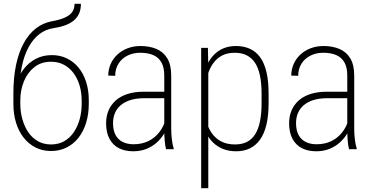

<svg xmlns="http://www.w3.org/2000/svg" viewBox="-20 -778 1947 1001"><path d="M368.7 -758.3H401.9Q401.9 -728.5 391.8 -706.5Q381.8 -684.6 362.5 -669.4Q343.3 -654.3 316.7 -645Q290 -635.7 257.3 -630.9Q217.3 -625 184.6 -599.6Q151.9 -574.2 128.4 -530.8Q105 -487.3 93 -427Q81.1 -366.7 82.5 -290.5V-244.1H49.8V-290.5Q49.8 -373.5 63.7 -439.5Q77.6 -505.4 104 -553.5Q130.4 -601.6 167.5 -630.1Q204.6 -658.7 250 -667Q295.9 -675.3 321.8 -688Q347.7 -700.7 358.2 -718.3Q368.7 -735.8 368.7 -758.3ZM250 -490.7Q293.5 -490.7 329.1 -473.4Q364.7 -456.1 390.1 -424.8Q415.5 -393.6 429.2 -350.3Q442.9 -307.1 442.9 -255.4V-236.8Q442.9 -183.1 429 -137.9Q415 -92.8 389.2 -59.8Q363.3 -26.9 326.9 -8.8Q290.5 9.3 246.1 9.3Q201.7 9.3 165.8 -8.8Q129.9 -26.9 103.8 -59.8Q77.6 -92.8 63.7 -137.9Q49.8 -183.1 49.8 -236.8V-255.4Q49.8 -271 51.8 -285.6Q53.7 -300.3 57.1 -314.7Q60.5 -329.1 64.9 -342.8Q79.1 -386.7 105.2 -419.9Q131.3 -453.1 168 -471.9Q204.6 -490.7 250 -490.7ZM245.6 -456.1Q194.8 -456.1 159.2 -428Q123.5 -399.9 104.7 -354Q85.9 -308.1 85.9 -255.4V-236.8Q85.9 -194.3 96.7 -156.2Q107.4 -118.2 127.7 -88.4Q147.9 -58.6 178 -41.7Q208 -24.9 246.1 -24.9Q284.7 -24.9 314.5 -41.7Q344.2 -58.6 364.5 -88.4Q384.8 -118.2 395.3 -156.2Q405.8 -194.3 405.8 -236.8V-255.4Q405.8 -294.9 395.3 -331.1Q384.8 -367.2 364.5 -395.3Q344.2 -423.3 314.5 -439.7Q284.7 -456.1 245.6 -456.1Z M836.4 -97.7V-384.8Q836.4 -426.3 821.8 -452.4Q807.1 -478.5 779.3 -490.7Q751.5 -502.9 710.9 -502.9Q673.8 -502.9 644.3 -488Q614.7 -473.1 597.7 -446Q580.6 -418.9 580.6 -382.8L544.4 -383.8Q544.4 -415.5 556.6 -443.6Q568.8 -471.7 591.1 -492.7Q613.3 -513.7 644.3 -525.9Q675.3 -538.1 712.4 -538.1Q759.3 -538.1 795.4 -522.9Q831.5 -507.8 852.1 -473.9Q872.6 -439.9 872.6 -383.8V-107.9Q872.6 -79.6 876 -51Q879.4 -22.5 885.3 -5.4V0H845.7Q840.8 -18.1 838.6 -45.4Q836.4 -72.8 836.4 -97.7ZM846.7 -299.8 847.7 -266.1H734.4Q691.9 -266.1 660.9 -256.6Q629.9 -247.1 609.6 -229.7Q589.4 -212.4 579.3 -188.7Q569.3 -165 569.3 -136.2Q569.3 -98.6 582.5 -74.2Q595.7 -49.8 619.9 -37.8Q644 -25.9 676.3 -25.9Q720.2 -25.9 754.2 -42.7Q788.1 -59.6 810.8 -89.1Q833.5 -118.7 843.8 -156.2L856 -128.9Q849.6 -105 835 -80.3Q820.3 -55.7 797.6 -35.2Q774.9 -14.6 744.1 -2Q713.4 10.7 673.8 10.7Q631.3 10.7 599.6 -5.6Q567.9 -22 550.5 -54.7Q533.2 -87.4 533.2 -135.7Q533.2 -171.9 545.7 -201.7Q558.1 -231.4 582.8 -253.7Q607.4 -275.9 644.3 -287.8Q681.2 -299.8 729.5 -299.8Z M1065.9 -426.8V203.1H1028.8V-528.3H1064ZM1380.4 -288.1V-240.2Q1380.4 -175.8 1369.1 -128.4Q1357.9 -81.1 1335.9 -50.3Q1314 -19.5 1282.7 -4.4Q1251.5 10.7 1211.4 10.7Q1172.9 10.7 1142.6 -1.5Q1112.3 -13.7 1090.3 -35.4Q1068.4 -57.1 1055.2 -85.7Q1042 -114.3 1036.6 -146.5V-367.2Q1043.5 -404.3 1057.4 -435.5Q1071.3 -466.8 1092.8 -489.7Q1114.3 -512.7 1143.6 -525.4Q1172.9 -538.1 1210.4 -538.1Q1250.5 -538.1 1282.2 -523.9Q1314 -509.8 1335.9 -480Q1357.9 -450.2 1369.1 -402.8Q1380.4 -355.5 1380.4 -288.1ZM1343.8 -240.2V-288.1Q1343.8 -343.3 1335.4 -383.5Q1327.1 -423.8 1309.8 -450.2Q1292.5 -476.6 1266.1 -489.7Q1239.7 -502.9 1204.6 -502.9Q1166 -502.9 1139.4 -489.3Q1112.8 -475.6 1095.7 -453.4Q1078.6 -431.2 1069.1 -406.2Q1059.6 -381.3 1055.2 -358.9V-150.4Q1063 -116.2 1081.5 -87.6Q1100.1 -59.1 1130.6 -42Q1161.1 -24.9 1205.6 -24.9Q1240.7 -24.9 1266.8 -37.8Q1293 -50.8 1310.1 -77.6Q1327.1 -104.5 1335.4 -145Q1343.8 -185.5 1343.8 -240.2Z M1790.5 -97.7V-384.8Q1790.5 -426.3 1775.9 -452.4Q1761.2 -478.5 1733.4 -490.7Q1705.6 -502.9 1665 -502.9Q1627.9 -502.9 1598.4 -488Q1568.8 -473.1 1551.8 -446Q1534.7 -418.9 1534.7 -382.8L1498.5 -383.8Q1498.5 -415.5 1510.7 -443.6Q1522.9 -471.7 1545.2 -492.7Q1567.4 -513.7 1598.4 -525.9Q1629.4 -538.1 1666.5 -538.1Q1713.4 -538.1 1749.5 -522.9Q1785.6 -507.8 1806.2 -473.9Q1826.7 -439.9 1826.7 -383.8V-107.9Q1826.7 -79.6 1830.1 -51Q1833.5 -22.5 1839.4 -5.4V0H1799.8Q1794.9 -18.1 1792.7 -45.4Q1790.5 -72.8 1790.5 -97.7ZM1800.8 -299.8 1801.8 -266.1H1688.5Q1646 -266.1 1615 -256.6Q1584 -247.1 1563.7 -229.7Q1543.5 -212.4 1533.4 -188.7Q1523.4 -165 1523.4 -136.2Q1523.4 -98.6 1536.6 -74.2Q1549.8 -49.8 1574 -37.8Q1598.1 -25.9 1630.4 -25.9Q1674.3 -25.9 1708.3 -42.7Q1742.2 -59.6 1764.9 -89.1Q1787.6 -118.7 1797.9 -156.2L1810.1 -128.9Q1803.7 -105 1789.1 -80.3Q1774.4 -55.7 1751.7 -35.2Q1729 -14.6 1698.2 -2Q1667.5 10.7 1627.9 10.7Q1585.4 10.7 1553.7 -5.6Q1522 -22 1504.6 -54.7Q1487.3 -87.4 1487.3 -135.7Q1487.3 -171.9 1499.8 -201.7Q1512.2 -231.4 1536.9 -253.7Q1561.5 -275.9 1598.4 -287.8Q1635.3 -299.8 1683.6 -299.8Z"/></svg>

Font: Roboto Condensed ExtraLight
Style: Regular
Weight: 250
Designer: Christian Robertson
Foundry: Google
Version: Version 3.008; 2023